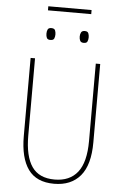

<svg xmlns="http://www.w3.org/2000/svg" viewBox="-66 -1071 731 1127"><g transform="rotate(5 300.0 -507.5)"><path d="M296 10Q192 10 143.5 -57.5Q95 -125 95 -254V-714H121V-258Q121 -137 163 -76Q205 -15 297 -15Q386 -15 432.5 -74Q479 -133 479 -258V-714H505V-252Q505 -119 450.5 -54.5Q396 10 296 10ZM398 -829Q382 -829 376.5 -839Q371 -849 371 -864Q371 -878 376.5 -888.5Q382 -899 398 -899Q415 -899 419.5 -888Q424 -877 424 -864Q424 -851 419.5 -840Q415 -829 398 -829ZM201 -829Q185 -829 180 -839Q175 -849 175 -864Q175 -879 180 -889Q185 -899 201 -899Q219 -899 223.5 -888Q228 -877 228 -864Q228 -851 223.5 -840Q219 -829 201 -829ZM172 -1001V-1025H427V-1001Z"/></g></svg>

Font: Noto Sans Mono Thin
Style: Regular
Weight: 100
Designer: Monotype Design Team
Foundry: Monotype Imaging Inc.
Version: Version 2.014